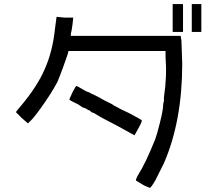

<svg xmlns="http://www.w3.org/2000/svg" viewBox="-20 -856 1040 943"><path d="M335.9 -402.3Q351.6 -433.6 355.5 -433.6Q359.4 -433.6 398.4 -410.2L406.2 -406.2L418 -402.3Q429.7 -394.5 441.4 -390.6Q472.7 -375 492.2 -363.3Q515.6 -351.6 531.2 -343.8Q535.2 -339.8 543 -335.9L550.8 -332Q570.3 -320.3 613.3 -300.8Q671.9 -269.5 675.8 -265.6Q679.7 -261.7 660.2 -226.6Q640.6 -191.4 640.6 -191.4Q543 -246.1 488.3 -273.4Q472.7 -281.2 441.4 -300.8L429.7 -304.7L421.9 -312.5Q410.2 -316.4 406.2 -320.3Q402.3 -324.2 386.7 -328.1L375 -335.9L363.3 -343.8Q328.1 -359.4 320.3 -367.2Q320.3 -367.2 335.9 -402.3ZM257.8 -773.4 296.9 -769.5Q320.3 -769.5 339.8 -769.5Q339.8 -765.6 335.9 -734.4Q332 -703.1 328.1 -691.4V-679.7H867.2L871.1 -656.2Q871.1 -648.4 875 -543Q875 -261.7 785.2 -54.7Q761.7 -7.8 742.2 31.2Q718.8 70.3 714.8 66.4Q714.8 66.4 687.5 54.7Q656.2 35.2 648.4 31.2Q644.5 27.3 660.2 0Q695.3 -54.7 742.2 -171.9Q750 -191.4 765.6 -253.9Q781.2 -316.4 781.2 -339.8Q781.2 -347.7 785.2 -359.4Q785.2 -371.1 785.2 -378.9Q800.8 -480.5 793 -578.1V-605.5H316.4L312.5 -589.8Q304.7 -566.4 289.1 -523.4Q273.4 -480.5 261.7 -453.1Q230.5 -394.5 179.7 -324.2Q160.2 -296.9 140.6 -273.4Q121.1 -253.9 117.2 -250Q117.2 -250 85.9 -277.3Q58.6 -304.7 58.6 -304.7Q58.6 -308.6 85.9 -339.8Q164.1 -433.6 199.2 -515.6Q238.3 -601.6 250 -714.8ZM921.9 -835.9H968.8V-699.2H921.9ZM828.1 -835.9H878.9V-699.2H828.1Z"/></svg>

Font: 和音 by 宁静之雨，公众号njzyshare
Style: Regular
Weight: 400
Designer: Steve Matteson
Foundry: Ascender Corporation
Version: Version 6.00;June 8, 2018;FontCreator 11.0.0.2388 32-bit